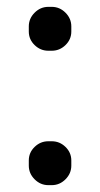

<svg xmlns="http://www.w3.org/2000/svg" viewBox="-20 -540 292 560"><path d="M121 0Q98 0 81 -17Q64 -34 64 -57V-72Q64 -95 81 -111.5Q98 -128 121 -128H131Q154 -128 171 -111.5Q188 -95 188 -72V-57Q188 -34 171 -17Q154 0 131 0ZM121 -392Q98 -392 81 -408.5Q64 -425 64 -448V-463Q64 -486 81 -503Q98 -520 121 -520H131Q154 -520 171 -503Q188 -486 188 -463V-448Q188 -425 171 -408.5Q154 -392 131 -392Z"/></svg>

Font: Rounded Mplus 1c Bold
Style: Bold
Weight: 700
Version: Version 1.059.20150529